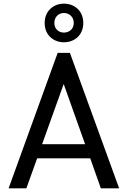

<svg xmlns="http://www.w3.org/2000/svg" viewBox="-20 -1029 698 1049"><path d="M362 -740H295L27 0H124L183 -164H473L531 0H631ZM210 -241 328 -570 445 -241ZM224 -903C224 -838 272 -798 329 -798C388 -798 435 -838 435 -903C435 -969 388 -1009 329 -1009C272 -1009 224 -969 224 -903ZM277 -904C277 -936 300 -958 329 -958C359 -958 383 -936 383 -904C383 -871 359 -851 329 -851C300 -851 277 -871 277 -904Z"/></svg>

Font: Malmofest
Style: Regular
Weight: 400
Designer: Jonny Pinhorn (Poppins), Kolossal
Version: Version 1.004;Glyphs 3.1.2 (3151)